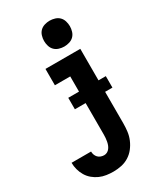

<svg xmlns="http://www.w3.org/2000/svg" viewBox="-248 -849 987 1160"><g transform="rotate(-30 245.5 -268.5)"><path d="M185 223Q161 223 136.5 219.5Q112 216 89.5 206Q67 196 48 180Q29 164 16.5 143Q4 122 -2.5 98Q-9 74 -9 50H127Q127 62 131 73Q135 84 143 92.5Q151 101 162.5 105Q174 109 185 109Q197 109 207 103.5Q217 98 224 88.5Q231 79 235 68Q239 57 241 45.5Q243 34 244 23Q245 12 245 0V-220H170V-300H245V-406H138V-520H381V-300H432V-220H381V0Q381 28 377.5 56Q374 84 363 110Q352 136 334.5 158.5Q317 181 293 196Q269 211 241 217Q213 223 185 223ZM305 -580Q287 -580 269 -585.5Q251 -591 238.5 -603.5Q226 -616 220.5 -634Q215 -652 215 -670Q215 -688 220.5 -706Q226 -724 238.5 -736.5Q251 -749 269 -754.5Q287 -760 305 -760Q323 -760 341 -754.5Q359 -749 371.5 -736.5Q384 -724 389.5 -706Q395 -688 395 -670Q395 -652 389.5 -634Q384 -616 371.5 -603.5Q359 -591 341 -585.5Q323 -580 305 -580Z"/></g></svg>

Font: Iosevka Term Curly Heavy
Style: Regular
Weight: 900
Designer: Belleve Invis
Foundry: Belleve Invis
Version: Version 32.3.0